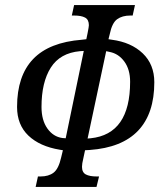

<svg xmlns="http://www.w3.org/2000/svg" viewBox="-20 -734 626 754"><path d="M129 -41H139Q171 -41 190.5 -56Q210 -71 220 -115L227 -144L215 -146Q136 -159 91.5 -201.5Q47 -244 47 -314Q47 -436 110 -502Q173 -568 302 -578L319 -580L324 -604Q329 -629 329 -635Q329 -657 314 -665Q299 -673 271 -673H262L271 -714H510L501 -673H492Q460 -673 440 -658.5Q420 -644 411 -600L406 -580L419 -578Q495 -568 540.5 -524.5Q586 -481 586 -411Q586 -288 522.5 -221Q459 -154 332 -145L314 -144L307 -111Q302 -91 302 -79Q302 -57 317 -49Q332 -41 360 -41H369L359 0H120ZM238 -191 309 -534 294 -533Q216 -526 179.5 -468.5Q143 -411 143 -314Q143 -262 166 -229.5Q189 -197 225 -192ZM336 -191Q491 -207 491 -413Q491 -461 468.5 -492Q446 -523 411 -530L397 -533L324 -190Z"/></svg>

Font: Noto Serif Cond
Style: Italic
Weight: 400
Width: 3
Italic angle: -12°
Designer: Monotype Design Team
Foundry: Monotype Imaging Inc.
Version: Version 1.001